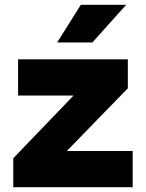

<svg xmlns="http://www.w3.org/2000/svg" viewBox="-20 -776 605 796"><path d="M530 0H35V-120L285 -380H55V-530H510V-410L257 -150H530ZM315 -756H503L363 -600H217Z"/></svg>

Font: Roundo
Style: Bold
Weight: 700
Designer: Namrata Goyal (Gurmukhi), Shiva Nallaperumal (Latin)
Foundry: Indian Type Foundry
Version: Version 1.000;PS 1.0;hotconv 1.0.88;makeotf.lib2.5.647800